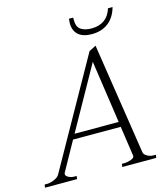

<svg xmlns="http://www.w3.org/2000/svg" viewBox="-163 -997 958 1097"><g transform="rotate(-15 316.5 -448.5)"><path d="M346 -872Q346 -879 348 -897H373V-883Q373 -841 397 -825.5Q421 -810 459 -810Q552 -810 579 -897H606Q590 -839 550.5 -808.5Q511 -778 453 -778Q401 -778 373.5 -802Q346 -826 346 -872ZM627 -18 624 0H423L426 -18H439Q459 -18 480.5 -26Q502 -34 500 -46L474 -224H192L98 -55Q95 -51 95 -46Q95 -34 111 -26Q127 -18 144 -18H158L156 0H-34L-31 -18H-16Q3 -18 26 -28Q49 -38 57 -52L414 -688L455 -709L556 -52Q558 -38 575.5 -28Q593 -18 612 -18ZM470 -254 416 -624 209 -254Z"/></g></svg>

Font: Taviraj ExtraLight
Style: Italic
Weight: 275
Italic angle: -12°
Designer: Katatrad Team
Foundry: CadsonDemak
Version: Version 1.001